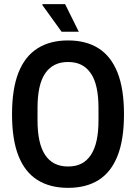

<svg xmlns="http://www.w3.org/2000/svg" viewBox="-20 -894 656 926"><path d="M308 12Q221 12 160.5 -26Q100 -64 69 -142.5Q38 -221 38 -343Q38 -465 69 -543.5Q100 -622 160.5 -660.5Q221 -699 308 -699Q396 -699 456 -660.5Q516 -622 547 -543.5Q578 -465 578 -343Q578 -221 547 -142.5Q516 -64 456 -26Q396 12 308 12ZM308 -91Q346 -91 373 -105Q400 -119 418.5 -147Q437 -175 446 -216.5Q455 -258 455 -313V-374Q455 -429 446 -470.5Q437 -512 418.5 -539.5Q400 -567 373 -581Q346 -595 308 -595Q271 -595 243.5 -581Q216 -567 197.5 -539.5Q179 -512 170 -470.5Q161 -429 161 -374V-313Q161 -258 170 -216.5Q179 -175 197.5 -147Q216 -119 243.5 -105Q271 -91 308 -91ZM360 -741H277L184 -870L185 -874H294Z"/></svg>

Font: Archivo SemiBold Condensed
Style: Regular
Weight: 600
Width: 3
Version: Version 2.001